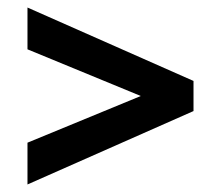

<svg xmlns="http://www.w3.org/2000/svg" viewBox="-20 -590 587 510"><path d="M53 -459V-570L494 -375V-295L53 -100V-211L354 -335Z"/></svg>

Font: Outfit Medium
Style: Regular
Weight: 500
Designer: Rodrigo Fuenzalida
Foundry: fragTYPE
Version: Version 1.100; ttfautohint (v1.8.4.7-5d5b);gftools[0.9.27]